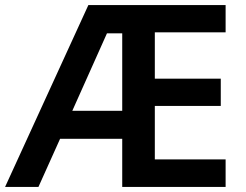

<svg xmlns="http://www.w3.org/2000/svg" viewBox="-20 -734 965 754"><path d="M866 0H460V-189H216L131 0H0L327 -714H866V-607H588V-425H847V-318H588V-108H866ZM264 -299H460V-603H400Z"/></svg>

Font: Noto Sans Sinhala UI SemiBold
Style: Regular
Weight: 600
Designer: Jelle Bosma - Monotype Design Team
Foundry: Monotype Imaging Inc.
Version: Version 2.006; ttfautohint (v1.8.4.7-5d5b)